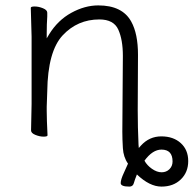

<svg xmlns="http://www.w3.org/2000/svg" viewBox="-20 -500 717 711"><path d="M515 95Q524 112 542.5 125Q561 138 578.5 138Q596 138 607.5 126.5Q619 115 619 98Q619 54 578 54Q545 54 515 95ZM487 146Q479 166 475.5 178.5Q472 191 459 191Q427 191 427 178Q427 165 438.5 140.5Q450 116 454 106Q437 82 435 48.5Q433 15 433 -12L435 -293Q435 -353 418 -390.5Q401 -428 348 -428Q267 -428 212 -369Q157 -310 155 -162Q154 -129 153 -105V-89Q153 -59 156 1Q156 6 141.5 6Q127 6 111 -0.5Q95 -7 95 -17L97 -115V-364L94 -471Q94 -476 108.5 -476Q123 -476 139 -469.5Q155 -463 155 -453V-439Q153 -411 153 -376V-358L162 -373Q194 -425 244 -452.5Q294 -480 344 -480Q433 -480 466 -420Q491 -375 491 -297L490 -92Q490 -29 493 36L494 48L502 39Q533 5 577.5 5Q622 5 649.5 30Q677 55 677 96.5Q677 138 649.5 164.5Q622 191 578 191Q534 191 487 146ZM155 -439Z"/></svg>

Font: LXGW WenKai Light
Style: Regular
Weight: 300
Designer: LXGW / Fontworks Inc.
Foundry: LXGW / Fontworks Inc.
Version: Version 1.501; October 10, 2024